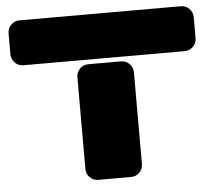

<svg xmlns="http://www.w3.org/2000/svg" viewBox="-51 -755 906 811"><g transform="rotate(-5 402.5 -350.0)"><path d="M744.1 -509.8H61Q39.6 -509.8 24.7 -524.7Q9.8 -539.6 9.8 -561V-648.9Q9.8 -670.4 24.7 -685.3Q39.6 -700.2 61 -700.2H744.1Q765.6 -700.2 780.3 -685.3Q794.9 -670.4 794.9 -648.9V-561Q794.9 -539.6 780.3 -524.7Q765.6 -509.8 744.1 -509.8ZM472.2 0H334Q312.5 0 297.9 -14.6Q283.2 -29.3 283.2 -50.8V-439Q283.2 -460.4 297.9 -475.3Q312.5 -490.2 334 -490.2H472.2Q493.7 -490.2 508.3 -475.3Q522.9 -460.4 522.9 -439V-50.8Q522.9 -29.3 508.3 -14.6Q493.7 0 472.2 0Z"/></g></svg>

Font: Nastup Soft
Style: Regular
Weight: 400
Designer: Maksym Kobuzan
Foundry: Zakznak
Version: Version 1.020;hotconv 1.0.109;makeotfexe 2.5.65596